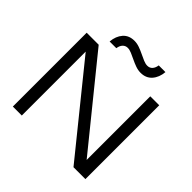

<svg xmlns="http://www.w3.org/2000/svg" viewBox="-230 -1165 1379 1379"><g transform="rotate(45 459.0 -476.0)"><path d="M783 -47 737 -44V-750H828V0H707L136 -706L182 -709V0H91V-750H213ZM252 -822Q257 -880 288.5 -916Q320 -952 375 -952Q401 -952 427.5 -942.5Q454 -933 478.5 -921Q503 -909 525.5 -899.5Q548 -890 566 -890Q590 -890 604.5 -906Q619 -922 623 -950H691Q686 -892 654 -856Q622 -820 568 -820Q542 -820 515.5 -829.5Q489 -839 464.5 -851Q440 -863 417.5 -872.5Q395 -882 377 -882Q354 -882 339 -866Q324 -850 320 -822Z"/></g></svg>

Font: Unbounded Light
Style: Regular
Weight: 300
Designer: Luke Prowse, Jean-Baptiste Morizot, Fátima Lázaro, Florian Runge
Foundry: NaN
Version: Version 1.700